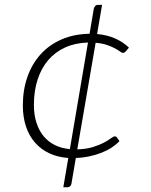

<svg xmlns="http://www.w3.org/2000/svg" viewBox="-20 -644 620 790"><path d="M342 -469Q289.5 -467.5 248.2 -448.8Q207 -430 178.5 -396.8Q150 -363.5 134.8 -316.8Q119.5 -270 119.5 -212.5Q119.5 -172 129.8 -139.8Q140 -107.5 159 -84.2Q178 -61 205.5 -47.2Q233 -33.5 267.5 -30.5ZM379.5 -504Q422.5 -500 455 -485.2Q487.5 -470.5 510.5 -448L497 -432Q494.5 -429.5 492 -428Q489.5 -426.5 485.5 -426.5Q481 -426.5 473.5 -432.2Q466 -438 453 -445Q440 -452 420.8 -458.8Q401.5 -465.5 373.5 -468L298 -29.5Q335.5 -30.5 362.5 -39Q389.5 -47.5 407.8 -57.2Q426 -67 436.5 -75Q447 -83 452.5 -83Q458 -83 461 -78.5L471.5 -63.5Q458.5 -49.5 440 -37.2Q421.5 -25 398.2 -15.8Q375 -6.5 348 -0.8Q321 5 292 6L274 111.5Q273 118 268.8 122.2Q264.5 126.5 258 126.5H240.5L261 6Q218 3 183.5 -13Q149 -29 124.5 -56.8Q100 -84.5 87 -123.2Q74 -162 74 -210Q74 -274.5 93 -328.2Q112 -382 147.5 -421Q183 -460 233.8 -482Q284.5 -504 348.5 -505L366 -608.5Q367.5 -614.5 371.8 -619.2Q376 -624 382.5 -624H400Z"/></svg>

Font: Lato 2
Style: Italic
Weight: 300
Italic angle: -7°
Designer: Lukasz Dziedzic with Adam Twardoch and Botio Nikoltchev
Foundry: tyPoland Lukasz Dziedzic
Version: Version 2.015; 2015-08-06; http://www.latofonts.com/